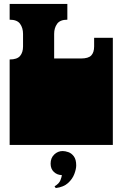

<svg xmlns="http://www.w3.org/2000/svg" viewBox="-20 -736 624 975"><path d="M29 0V-135Q29 -152 29 -156.5Q29 -161 29 -163Q29 -165 29 -171V-172Q29 -179 29 -180.5Q29 -182 29 -187.5Q29 -193 29 -209V-260Q29 -277 29 -281.5Q29 -286 29 -288Q29 -290 29 -296V-297Q29 -304 29 -305.5Q29 -307 29 -312.5Q29 -318 29 -334V-434Q67 -434 82 -452Q97 -470 97 -500V-564Q97 -594 82 -615Q67 -636 29 -636V-716H322V-636Q285 -636 270 -615Q255 -594 255 -564V-439H391Q429 -439 443.5 -454.5Q458 -470 458 -500V-544H553V-334Q553 -318 553 -312.5Q553 -307 553 -305.5Q553 -304 553 -297V-296Q553 -290 553 -288Q553 -286 553 -281.5Q553 -277 553 -260V-209Q553 -193 553 -187.5Q553 -182 553 -180.5Q553 -179 553 -172V-171Q553 -165 553 -163Q553 -161 553 -156.5Q553 -152 553 -135V0ZM263 219 257 210Q280 197 287 179Q294 161 294 153Q271 153 254 137.5Q237 122 237 95Q237 66 255.5 48.5Q274 31 298 31Q311 31 327 36.5Q343 42 355 58Q367 74 367 104Q367 122 357.5 147.5Q348 173 325.5 193.5Q303 214 263 219Z"/></svg>

Font: Danfo
Style: Regular
Weight: 400
Designer: Seyi Olusanya, David Udoh, Eyiyemi Adegbite, Mirko Velimirović
Version: Version 1.000